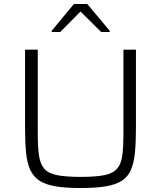

<svg xmlns="http://www.w3.org/2000/svg" viewBox="-20 -938 811 966"><path d="M386 8Q310 8 259.5 -0.5Q209 -9 178.5 -29Q148 -49 132 -84Q116 -119 111 -171.5Q106 -224 106 -298V-688H170V-267Q170 -200 176 -157Q182 -114 202 -90Q222 -66 266 -57Q310 -48 386 -48Q463 -48 506 -57Q549 -66 569.5 -90Q590 -114 595.5 -157Q601 -200 601 -267V-688H664V-298Q664 -224 659 -171.5Q654 -119 639 -84Q624 -49 593.5 -29Q563 -9 512.5 -0.5Q462 8 386 8ZM240 -777V-783L352 -918H419L532 -783V-777H489L385 -880L283 -777Z"/></svg>

Font: Saira SemiExpanded Light
Style: Regular
Weight: 300
Width: 6
Designer: Hector Gatti with collaboration of the Omnibus-Type team
Foundry: Omnibus-Type
Version: Version 1.101